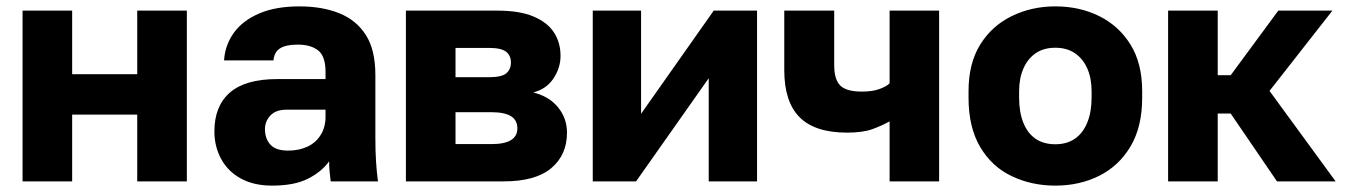

<svg xmlns="http://www.w3.org/2000/svg" viewBox="-20 -563 4176 596"><path d="M50 0V-530H204V-332.7H406V-530H560V0H406V-207.3H204V0Z M824.7 13.2Q767.8 13.2 727.7 -8.8Q687.5 -30.8 666.5 -69.6Q645.5 -108.3 645.5 -155Q645.5 -233.7 693.6 -275.6Q741.7 -317.5 840 -317.5H990.5V-340Q990.5 -388.3 967.7 -406.4Q944.8 -424.5 904.5 -424.5Q866.8 -424.5 848.8 -412.6Q830.8 -400.7 829 -375.5H675.5Q678.5 -423 705.8 -461.1Q733.2 -499.2 784.6 -521.2Q836 -543.2 909.5 -543.2Q980.2 -543.2 1033.1 -521.9Q1086 -500.7 1115.6 -454.5Q1145.2 -408.3 1145.2 -330V-135Q1145.2 -93 1147.3 -61.5Q1149.3 -30 1153.3 0H1006.5Q1004.8 -17.3 1003.2 -30.4Q1001.7 -43.5 1001.7 -62.2Q978.3 -29.7 935.9 -8.2Q893.5 13.2 824.7 13.2ZM874.5 -95.5Q907.8 -95.5 934.2 -107.7Q960.5 -119.8 975.5 -144.2Q990.5 -168.5 990.5 -200V-222.5H869.5Q836 -222.5 819.3 -204.4Q802.5 -186.3 802.5 -162.5Q802.5 -132.8 819.2 -114.2Q835.8 -95.5 874.5 -95.5Z M1240 0V-530H1524.3Q1594.2 -530 1637.2 -511.3Q1680.2 -492.7 1700.1 -461.5Q1720 -430.3 1720 -389.6Q1720 -352.5 1698.1 -319.5Q1676.2 -286.5 1635.3 -276Q1684.3 -264 1712.2 -230Q1740 -196 1740 -151Q1740 -82 1691.2 -41Q1642.3 0 1544.3 0ZM1394 -115.7H1505.5Q1545.8 -115.7 1565.9 -127.9Q1586 -140.1 1586 -164.7Q1586 -190 1566.1 -202.3Q1546.2 -214.7 1505.5 -214.7H1394ZM1394 -323.3H1497Q1537.6 -323.3 1551.8 -335.6Q1566 -347.9 1566 -369.2Q1566 -390.4 1551 -402.4Q1536 -414.3 1497 -414.3H1394Z M1820 0V-530H1970V-209.8L2195.5 -530H2330V0H2180V-320.2L1954.5 0Z M2741.5 0V-186.3Q2718.5 -173.3 2688.5 -162.3Q2658.5 -151.3 2609.5 -151.3Q2509.5 -151.3 2462 -199.2Q2414.5 -247 2414.5 -345.5V-530H2569.5V-360.5Q2569.5 -316.2 2588.4 -297.4Q2607.3 -278.7 2655.5 -278.7Q2689.3 -278.7 2711.2 -287.1Q2733.2 -295.5 2741.5 -304.3V-530H2895.2V0Z M3256 13.2Q3182.3 13.2 3120.6 -16.2Q3058.8 -45.5 3022.7 -106.6Q2986.5 -167.7 2986.5 -260V-280Q2986.5 -366.3 3022.7 -424.6Q3058.8 -482.8 3120.6 -513Q3182.3 -543.2 3256 -543.2Q3331 -543.2 3392.1 -513Q3453.2 -482.8 3489.3 -424.6Q3525.5 -366.3 3525.5 -280V-260Q3525.5 -169 3489.3 -108.4Q3453.2 -47.8 3392.1 -17.3Q3331 13.2 3256 13.2ZM3256 -115.2Q3291.8 -115.2 3316.9 -132.6Q3342 -150 3355.2 -182.9Q3368.5 -215.8 3368.5 -260V-280Q3368.5 -319.8 3355.2 -350.2Q3342 -380.5 3316.9 -397.7Q3291.8 -414.8 3256 -414.8Q3219.7 -414.8 3194.8 -397.7Q3170 -380.5 3156.8 -350.2Q3143.5 -319.8 3143.5 -280V-260Q3143.5 -214.2 3156.8 -181.6Q3170 -149 3194.8 -132.1Q3219.7 -115.2 3256 -115.2Z M3606 0V-530H3760V-329.5H3800.3L3948 -530H4116L3920.8 -280.8L4126 0H3944L3800.3 -210.5H3760V0Z"/></svg>

Font: Golos Text
Style: Regular
Weight: 400
Designer: A.Korolkova, Vitaly Kuzmin
Foundry: ParaType Ltd
Version: Version 2.004